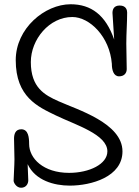

<svg xmlns="http://www.w3.org/2000/svg" viewBox="-20 -857 653 903"><path d="M110 -85C146 -8 235 16 308 16C409 16 556 -25 556 -145C556 -278 344 -341 255 -381C190 -410 125 -445 125 -565C125 -672 212 -777 320 -777C402 -777 496 -684 506 -557C506 -528 514 -498 540 -498C564 -498 576 -513 576 -532C576 -574 574 -610 574 -652C574 -700 578 -751 578 -798C578 -807 575 -831 543 -831C515 -831 509 -812 509 -796C509 -795 512 -754 517 -671C477 -786 409 -837 312 -837C191 -837 54 -724 54 -574C54 -401 158 -355 243 -314C336 -269 485 -225 485 -145C485 -85 400 -44 305 -44C184 -44 117 -112 117 -180C117 -209 114 -249 80 -249C51 -249 46 -224 46 -205C46 -163 48 -150 48 -108C48 -79 44 -22 44 -7C44 2 57 26 79 26C103 26 113 7 113 -9C113 -10 110 -85 110 -85Z"/></svg>

Font: Life Savers
Style: Bold
Weight: 700
Designer: Pablo Impallari, Rodrigo Fuenzalida, Brenda Gallo
Foundry: Pablo Impallari, Rodrigo Fuenzalida, Brenda Gallo
Version: Version 3.000